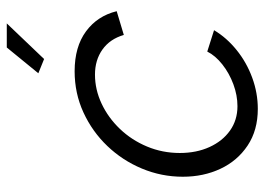

<svg xmlns="http://www.w3.org/2000/svg" viewBox="-127 -643 780 566"><g transform="rotate(-90 263.0 -360.0)"><path d="M225 10Q162 10 117 -20Q72 -50 48.5 -100Q25 -150 25 -211Q25 -274 49 -331.5Q73 -389 115.5 -433.5Q158 -478 214.5 -504Q271 -530 336 -530Q408 -530 453.5 -496.5Q499 -463 513 -406L443 -385Q431 -426 400 -448Q369 -470 326 -470Q282 -470 240.5 -450.5Q199 -431 166 -396.5Q133 -362 114 -316.5Q95 -271 95 -220Q95 -171 112.5 -132.5Q130 -94 161 -72Q192 -50 233 -50Q265 -50 297.5 -62Q330 -74 356 -94.5Q382 -115 394 -139L457 -119Q435 -82 398.5 -52.5Q362 -23 317 -6.5Q272 10 225 10ZM372 -620 330 -637 406 -730H477Z"/></g></svg>

Font: Raleway
Style: Italic
Weight: 400
Italic angle: -12°
Designer: Matt McInerney, Pablo Impallari, Rodrigo Fuenzalida
Foundry: Matt McInerney, Pablo Impallari, Rodrigo Fuenzalida
Version: Version 4.026